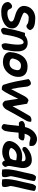

<svg xmlns="http://www.w3.org/2000/svg" viewBox="1426 -2109 716 3608"><g transform="rotate(90 1784.0 -305.0)"><path d="M17 -99C20 -80 22 -62 31 -43V-41L32 -40C79 26 160 37 269 26C361 14 497 -39 512 -150C532 -287 393 -314 310 -347C264 -368 211 -382 218 -411C228 -451 266 -486 306 -486C451 -486 425 -447 471 -444C483 -443 493 -448 501 -453C525 -469 538 -487 546 -514L543 -521C516 -600 414 -606 324 -610C212 -610 124 -546 99 -451C56 -294 202 -249 316 -217C354 -207 391 -187 385 -152C379 -118 305 -88 241 -85C172 -85 166 -99 146 -137C142 -162 120 -174 97 -174H92C52 -166 23 -127 18 -102Z M503 -31C498 -5 510 19 532 30L536 33H542C572 33 602 19 620 -3L625 -9L626 -16C654 -172 689 -389 778 -391C842 -383 817 -193 795 -70C789 -37 796 -5 812 15L819 22H829C859 22 888 8 907 -12L913 -18L915 -26C944 -189 1003 -444 807 -466C744 -472 687 -450 648 -416H598L592 -396C555 -284 525 -153 503 -31Z M967 -203C963 -182 961 -161 959 -139L958 -137C960 -44 1044 -2 1152 -2C1297 -5 1395 -120 1420 -237C1444 -373 1385 -465 1232 -465C1066 -465 991 -338 967 -203ZM1080 -196C1098 -271 1137 -341 1209 -341C1282 -341 1307 -311 1296 -250C1295 -245 1293 -240 1292 -235V-234C1279 -170 1236 -126 1171 -126C1115 -126 1072 -151 1080 -196Z M1466 -483 1468 -471C1497 -314 1522 -161 1574 -10L1576 -5C1594 11 1619 22 1653 19L1665 18L1674 8C1722 -48 1785 -187 1836 -289C1849 -214 1858 -133 1874 -43L1875 -38C1892 -17 1908 -2 1933 5H1937C1987 4 2025 -41 2042 -74C2118 -217 2183 -329 2243 -432C2261 -464 2269 -493 2268 -516V-531L2253 -535C2217 -545 2186 -528 2164 -513L2160 -507C2099 -407 2040 -298 1976 -183C1961 -269 1945 -363 1931 -445L1929 -458L1916 -461C1903 -465 1897 -473 1873 -480L1864 -483L1855 -479C1824 -466 1802 -435 1785 -404C1751 -338 1699 -241 1654 -155C1634 -241 1619 -342 1609 -441C1606 -478 1587 -508 1561 -528H1553C1522 -528 1493 -514 1475 -493Z M2256 -370C2251 -343 2261 -318 2283 -305L2287 -302H2346C2332 -212 2331 -119 2311 -27L2310 -20C2320 5 2345 23 2379 23H2389L2397 16C2418 1 2438 -23 2443 -54C2462 -139 2463 -218 2473 -296C2501 -296 2530 -297 2559 -297H2567C2597 -311 2625 -348 2617 -384L2614 -393L2604 -397C2580 -407 2555 -411 2524 -410C2514 -410 2504 -409 2493 -409C2507 -466 2534 -501 2555 -515C2564 -521 2604 -518 2625 -507H2627C2658 -499 2683 -498 2696 -500L2722 -503L2723 -528C2725 -548 2720 -566 2715 -583L2714 -584C2688 -628 2607 -662 2532 -630C2445 -596 2390 -516 2367 -416H2346C2310 -416 2279 -402 2258 -378Z M2632 -147C2612 -36 2727 11 2834 11C2908 11 2951 -13 2996 -39C3002 -22 3017 9 3045 12C3070 14 3089 -3 3099 -15C3109 -26 3119 -39 3116 -56L3115 -57C3103 -95 3092 -82 3101 -143L3134 -331C3152 -433 3112 -545 2992 -545C2901 -545 2824 -510 2768 -458C2739 -437 2731 -395 2756 -375C2767 -367 2782 -366 2800 -368L2807 -373C2843 -402 2895 -427 2965 -428C3006 -421 3014 -402 3010 -354C2980 -362 2943 -364 2915 -364C2781 -364 2661 -274 2632 -149ZM2761 -161C2780 -222 2856 -273 2929 -261H2931C2950 -260 2966 -255 2990 -253C2994 -215 2983 -181 2958 -142C2934 -128 2893 -116 2854 -116C2805 -116 2758 -137 2761 -161Z M3250 -542C3219 -365 3138 -149 3166 14L3172 12L3187 14C3205 15 3264 27 3299 6L3303 1V6C3315 -38 3308 -77 3299 -103L3298 -123L3292 -125C3279 -166 3351 -409 3373 -531L3383 -591C3373 -610 3347 -622 3314 -622H3294C3273 -602 3255 -573 3250 -542Z M3435 -542C3404 -365 3323 -149 3351 14L3357 12L3372 14C3390 15 3449 27 3484 6L3488 1V6C3500 -38 3493 -77 3484 -103L3483 -123L3477 -125C3464 -166 3536 -409 3558 -531L3568 -591C3558 -610 3532 -622 3499 -622H3479C3458 -602 3440 -573 3435 -542Z"/></g></svg>

Font: Snowfall
Style: BlkObl
Weight: 900
Designer: Jasper
Foundry: Cannot Into Space Fonts
Version: Version 0.9